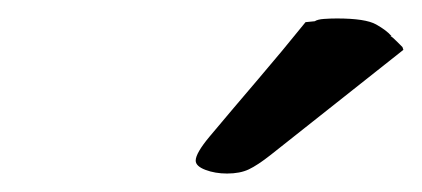

<svg xmlns="http://www.w3.org/2000/svg" viewBox="-20 -725 457 208"><path d="M311 -701 321 -702Q324 -704 331 -704.5Q338 -705 345 -705Q376 -705 387.5 -698.5Q399 -692 404 -686H403Q405 -685 410 -680Q415 -675 416 -674L417 -671L273 -557Q259 -546 249.5 -541.5Q240 -537 226 -537Q213 -537 202.5 -541Q192 -545 192 -551Q192 -559 207 -577Q233 -608 259.5 -639Q286 -670 311 -701Z"/></svg>

Font: Libertinus Serif SemiBold
Style: Italic
Weight: 600
Italic angle: -11.5°
Designer: Philipp H. Poll, Khaled Hosny
Foundry: Caleb Maclennan
Version: Version 7.051;RELEASE